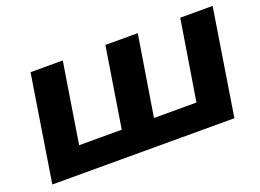

<svg xmlns="http://www.w3.org/2000/svg" viewBox="-103 -952 1624 1198"><g transform="rotate(-20 708.5 -352.5)"><path d="M64 0 176 -705H390L305 -173H588L673 -705H888L802 -173H1084L1170 -705H1385L1273 0Z"/></g></svg>

Font: Nunito Sans 7pt Expanded Black
Style: Italic
Weight: 900
Width: 7
Italic angle: -9°
Designer: Vernon Adams
Foundry: Vernon Adams
Version: Version 3.101;gftools[0.9.27]